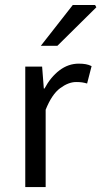

<svg xmlns="http://www.w3.org/2000/svg" viewBox="-20 -755 409 775"><path d="M82 0V-486.1H150L156.9 -397.6H159.6Q184.5 -444.1 220.1 -471.1Q255.8 -498.1 297.9 -498.1Q313.9 -498.1 326.2 -495.9Q338.5 -493.7 349.7 -488.1L331.6 -417.9Q321.2 -420.9 311.8 -422.4Q302.3 -423.9 287.2 -423.9Q256.4 -423.9 222.8 -399.1Q189.2 -374.3 164.3 -312.1V0ZM144.7 -570 273.7 -734.7H363.9L368.9 -725.6L211.5 -570Z"/></svg>

Font: Source Sans 3
Style: Regular
Weight: 200
Designer: Paul D. Hunt
Foundry: Adobe
Version: Version 3.046;hotconv 1.0.118;makeotfexe 2.5.65603